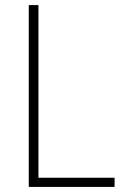

<svg xmlns="http://www.w3.org/2000/svg" viewBox="-20 -734 490 754"><path d="M93 0V-714H131V-36H430V0Z"/></svg>

Font: Noto Sans Khmer SemiCondensed ExtraLight
Style: Regular
Weight: 200
Width: 4
Designer: Danh Hong and the Monotype Design Team
Foundry: Monotype Imaging Inc.
Version: Version 2.004; ttfautohint (v1.8.4.7-5d5b)